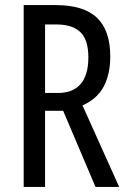

<svg xmlns="http://www.w3.org/2000/svg" viewBox="-20 -734 501 754"><path d="M199 -714Q309 -714 361 -664Q413 -614 413 -513Q413 -443 387.5 -394.5Q362 -346 304 -320L448 0H355L228 -299H157V0H73V-714ZM200 -638H157V-369H209Q266 -369 296.5 -404Q327 -439 327 -509Q327 -577 296 -607.5Q265 -638 200 -638Z"/></svg>

Font: Noto Sans Hebrew ExtraCondensed
Style: Regular
Weight: 400
Width: 2
Designer: Monotype Design Team
Foundry: Monotype Imaging Inc.
Version: Version 2.004; ttfautohint (v1.8.4.7-5d5b)